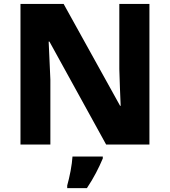

<svg xmlns="http://www.w3.org/2000/svg" viewBox="-20 -734 863 975"><path d="M738.8 -713.9H585.9V-382.8C587.4 -324.2 590.3 -254.9 592.8 -196.8H589.8L303.2 -713.9H84V0H235.8V-330.1C234.4 -359.9 232.9 -392.6 231.4 -427.7C230 -462.4 228.5 -494.1 227.1 -522.9H231L519 0H738.8ZM502 61H348.1C346.7 81.5 343.8 106 338.4 134.3C333 162.6 327.1 187 321.3 208V221.2H421.4C457 168 481 120.1 502 70.8Z"/></svg>

Font: Noto Reveo Sans
Style: Regular
Weight: 800
Designer: Monotype Design Team
Foundry: Monotype Imaging Inc.
Version: Version 2.007